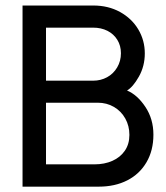

<svg xmlns="http://www.w3.org/2000/svg" viewBox="-20 -678 611 707"><path d="M343.8 9.3H63V-657.7H323.2Q378.9 -657.7 422.1 -633.8Q465.3 -609.9 489.3 -569.6Q513.2 -529.3 513.2 -481.4Q513.2 -434.6 491.5 -396Q469.7 -357.4 447.8 -344.7Q485.4 -329.1 515.1 -284.7Q544.9 -240.2 544.9 -182.1Q544.9 -124 519.5 -80.6Q494.1 -37.1 448.7 -13.9Q403.3 9.3 343.8 9.3ZM322.8 -380.9Q351.1 -380.9 374.3 -393.6Q397.5 -406.2 411.4 -429.7Q425.3 -453.1 425.3 -481.9Q425.3 -509.8 412.1 -531.2Q398.9 -552.7 375.7 -564.5Q352.5 -576.2 322.8 -576.2H149.4V-380.9ZM327.6 -72.8Q364.7 -72.8 393.8 -85.7Q422.9 -98.6 439.7 -123Q456.5 -147.5 456.5 -181.2Q456.5 -214.4 441.4 -241.5Q426.3 -268.6 399.7 -284.2Q373 -299.8 339.8 -299.8H149.4V-72.8Z"/></svg>

Font: Potro Sans Bangla SemiBold
Style: Regular
Weight: 600
Designer: Jayed Ahsan Saad
Foundry: Codepotro
Version: Potro Sans Bangla;Version 0.996;CodepotroFonts;